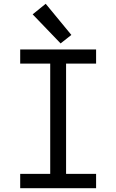

<svg xmlns="http://www.w3.org/2000/svg" viewBox="-20 -997 616 1017"><path d="M87 0H489V-76H330V-660H489V-735H87V-660H246V-76H87ZM301 -767 358 -812 222 -977 153 -921Z"/></svg>

Font: Iosevka SS01 Extended
Style: Regular
Weight: 400
Width: 7
Monospace: yes
Designer: Belleve Invis
Foundry: Belleve Invis
Version: Version 3.4.7; ttfautohint (v1.8.3)